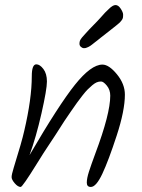

<svg xmlns="http://www.w3.org/2000/svg" viewBox="-20 -758 561 761"><path d="M386 -502Q412 -502 443.5 -463.5Q475 -425 475 -383Q475 -320 442.5 -220.5Q410 -121 385.5 -69Q361 -17 340 -17Q324 -17 324 -34Q324 -51 332.5 -77.5Q341 -104 358 -150Q417 -307 417 -379Q417 -402 403.5 -418.5Q390 -435 380.5 -435Q371 -435 363 -431.5Q355 -428 345.5 -420Q336 -412 327.5 -403.5Q319 -395 306.5 -379Q294 -363 285 -350.5Q276 -338 260.5 -315.5Q245 -293 235 -278Q195 -215 175 -185.5Q155 -156 126 -109Q69 -17 62 -17Q51 -17 38.5 -31.5Q26 -46 26 -56Q26 -66 34 -92Q67 -198 76 -239Q106 -367 106 -456Q106 -503 124 -503Q138 -503 152 -484.5Q166 -466 166 -435Q166 -404 144.5 -309Q123 -214 97 -143Q213 -342 277 -422Q341 -502 386 -502ZM318 -624Q334 -642 350.5 -658.5Q367 -675 378.5 -688Q390 -701 396.5 -708Q403 -715 412 -723Q427 -738 438 -738Q449 -738 458.5 -723.5Q468 -709 468 -700Q468 -691 467 -687Q466 -683 462.5 -678Q459 -673 455.5 -669.5Q452 -666 444.5 -660Q437 -654 432 -650Q411 -633 399 -624Q387 -615 378.5 -608Q370 -601 365.5 -597.5Q361 -594 354.5 -589Q348 -584 345 -581.5Q342 -579 337.5 -576Q333 -573 330.5 -572Q328 -571 324.5 -569.5Q321 -568 319 -567.5Q317 -567 312 -567Q307 -567 301 -572Q295 -577 295 -584.5Q295 -592 297 -597Q299 -602 305.5 -610Q312 -618 318 -624Z"/></svg>

Font: Kalam Light
Style: Regular
Weight: 300
Version: Version 2.001;PS 1.0;hotconv 1.0.79;makeotf.lib2.5.61930; tt